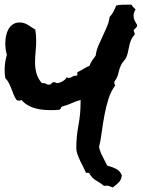

<svg xmlns="http://www.w3.org/2000/svg" viewBox="-65 -780 619 832"><path d="M529.3 -671.9Q529.3 -663.1 522 -657.2Q514.6 -651.4 514.6 -648.4Q514.6 -642.6 516.6 -640.1Q518.6 -637.7 518.6 -634.8V-629.9Q508.8 -620.1 503.9 -608.9Q499 -597.7 496.1 -585.4Q493.2 -573.2 490.7 -560.5Q488.3 -547.9 484.4 -536.1Q479.5 -524.4 471.7 -516.1Q463.9 -507.8 459 -497.1Q451.2 -479.5 447.3 -460.9Q443.4 -442.4 430.7 -426.8V-421.9Q429.7 -415 434.6 -410.2Q416 -385.7 405.3 -352.1Q394.5 -318.4 387.7 -281.7Q380.9 -245.1 376 -208.5Q371.1 -171.9 364.3 -142.6Q369.1 -121.1 379.4 -102.1Q389.6 -83 399.4 -62.5Q418.9 -57.6 437 -48.8Q455.1 -40 462.9 -20.5Q460.9 -1 450.2 9.8Q439.5 20.5 423.8 32.2Q413.1 28.3 406.2 25.9Q399.4 23.4 385.7 25.4Q367.2 10.7 351.1 2Q335 -6.8 322.3 -28.3Q320.3 -31.2 316.4 -31.2H307.6Q302.7 -43 295.9 -56.2Q289.1 -69.3 282.2 -83.5Q275.4 -97.7 270.5 -111.8Q265.6 -126 265.6 -137.7Q265.6 -187.5 274.9 -236.8Q284.2 -286.1 284.2 -336.9V-346.7Q264.6 -341.8 245.6 -333Q226.6 -324.2 207 -319.3Q200.2 -317.4 199.2 -312.5Q198.2 -307.6 193.4 -304.7Q183.6 -303.7 174.8 -303.2Q166 -302.7 158.2 -302.7Q141.6 -302.7 123.5 -304.2Q105.5 -305.7 87.9 -310.5Q70.3 -315.4 55.2 -324.2Q40 -333 28.3 -346.7Q26.4 -345.7 23.4 -344.7Q20.5 -343.8 17.6 -343.8Q14.6 -343.8 11.7 -344.7Q8.8 -345.7 6.8 -346.7Q-1 -357.4 -5.9 -370.1L-15.6 -395.5Q-20.5 -408.2 -26.4 -419.9Q-32.2 -431.6 -42 -441.4Q-44.9 -459 -44.9 -475.6Q-44.9 -493.2 -42.5 -509.8Q-40 -526.4 -35.2 -543Q-39.1 -554.7 -40.5 -567.4Q-42 -580.1 -42 -592.8Q-42 -607.4 -39.1 -623Q-36.1 -638.7 -29.3 -651.9Q-22.5 -665 -10.3 -673.8Q2 -682.6 19.5 -682.6Q39.1 -682.6 55.7 -672.4Q72.3 -662.1 87.9 -651.4Q89.8 -639.6 90.8 -628.4Q91.8 -617.2 91.8 -604.5Q91.8 -581.1 89.4 -557.1Q86.9 -533.2 86.9 -508.8Q86.9 -483.4 93.3 -461.4Q99.6 -439.5 116.2 -419.9H120.1Q127.9 -420.9 133.8 -417Q139.6 -413.1 147.5 -413.1Q154.3 -413.1 158.2 -418.5Q162.1 -423.8 168 -423.8Q173.8 -423.8 176.8 -421.9Q179.7 -419.9 181.6 -419.9Q192.4 -419.9 206.1 -427.7Q219.7 -435.5 223.6 -445.3Q227.5 -442.4 233.4 -442.4Q241.2 -442.4 248 -447.3Q254.9 -452.1 265.6 -452.1Q271.5 -452.1 270 -459.5Q268.6 -466.8 273.4 -468.8Q285.2 -473.6 299.3 -482.9Q313.5 -492.2 322.3 -494.1Q327.1 -506.8 334.5 -518.1Q341.8 -529.3 349.6 -539.1Q352.5 -561.5 361.3 -582Q370.1 -602.5 379.9 -623Q389.6 -643.6 398.4 -664.1Q407.2 -684.6 410.2 -707Q420.9 -717.8 427.2 -730.5Q433.6 -743.2 438.5 -755.9Q448.2 -758.8 462.9 -759.3Q477.5 -759.8 488.3 -759.8H504.9Q507.8 -753.9 512.7 -749L522.5 -739.3Q513.7 -725.6 513.7 -711.9Q513.7 -701.2 518.6 -690.9Q523.4 -680.7 529.3 -671.9Z"/></svg>

Font: RockSalt
Style: Regular
Weight: 400
Designer: Squid
Foundry: Font Diner, Inc DBA Sideshow
Version: Version 1.000